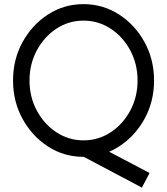

<svg xmlns="http://www.w3.org/2000/svg" viewBox="-20 -729 787 905"><path d="M373.5 -67.4Q443.8 -67.4 501.7 -105.5Q559.6 -143.6 594 -207.8Q628.4 -272 628.4 -349.6Q628.4 -427.2 594 -491.5Q559.6 -555.7 501.7 -593.8Q443.8 -631.8 373.5 -631.8Q303.7 -631.8 245.8 -593.8Q188 -555.7 153.6 -491.5Q119.1 -427.2 119.1 -349.6Q119.1 -272 153.6 -207.8Q188 -143.6 245.8 -105.5Q303.7 -67.4 373.5 -67.4ZM375 10.3H373.5Q281.7 10.3 206.5 -38.3Q131.3 -86.9 86.4 -168.5Q41.5 -250 41.5 -349.6Q41.5 -449.2 86.4 -530.8Q131.3 -612.3 206.5 -660.9Q281.7 -709.5 373.5 -709.5Q465.3 -709.5 540.8 -660.9Q616.2 -612.3 661.1 -530.8Q706.1 -449.2 706.1 -349.6Q706.1 -250 661.1 -168.5Q616.2 -86.9 541 -38.6Q518.6 -23.9 494.6 -13.7L685.1 86.4L648.9 155.3Z"/></svg>

Font: Turpis
Style: Regular
Weight: 400
Designer: GGBotNet
Foundry: f0n7
Version: 1.00